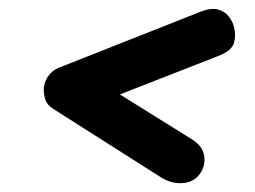

<svg xmlns="http://www.w3.org/2000/svg" viewBox="-20 -549 570 430"><path d="M422 -153Q408.5 -139.5 385.8 -138.8Q363 -138 341 -151.5L99.5 -305Q85.5 -314 81.8 -325.2Q78 -336.5 78 -348.5Q78 -363 87 -377Q96 -391 111 -397L428.5 -522.5Q452.5 -532 468 -527.8Q483.5 -523.5 492.2 -512.2Q501 -501 504 -489Q509 -470.5 503.8 -452.2Q498.5 -434 463.5 -421.5L248.5 -337.5L409 -237.5Q436 -221 437.8 -196Q439.5 -171 422 -153Z"/></svg>

Font: Edu AU VIC WA NT Hand SemiBold
Style: Regular
Weight: 600
Version: Version 1.001